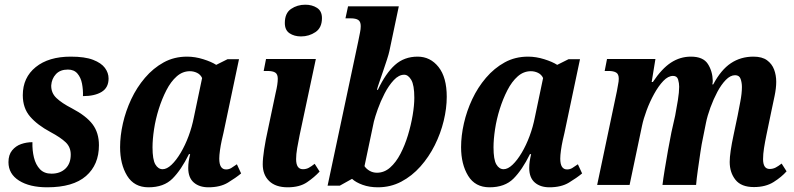

<svg xmlns="http://www.w3.org/2000/svg" viewBox="-20 -787 3379 817"><path d="M181 10Q106 10 61 -18.5Q16 -47 16 -97Q16 -128 31.5 -147Q47 -166 70 -174Q93 -182 118 -182Q117 -147 124.5 -116.5Q132 -86 150 -67Q168 -48 199 -48Q236 -48 258.5 -69.5Q281 -91 281 -129Q281 -161 259.5 -181.5Q238 -202 195 -225Q139 -255 108 -291Q77 -327 77 -382Q77 -457 132 -501.5Q187 -546 281 -546Q341 -546 376 -532.5Q411 -519 426.5 -498Q442 -477 442 -453Q442 -414 412.5 -396Q383 -378 333 -378Q334 -405 329 -431Q324 -457 309.5 -474Q295 -491 269 -491Q236 -491 218 -471.5Q200 -452 198 -424Q197 -392 220 -370Q243 -348 286 -326Q347 -294 374 -258Q401 -222 401 -169Q401 -86 346 -38Q291 10 181 10Z M612 10Q551 10 521 -39Q491 -88 491 -161Q491 -209 503 -262Q515 -315 538.5 -365Q562 -415 597 -456Q632 -497 676.5 -521.5Q721 -546 776 -546Q810 -546 845 -535Q880 -524 900 -511L948 -535H997L931 -222Q928 -210 923.5 -189.5Q919 -169 916 -147.5Q913 -126 913 -112Q913 -66 942 -66Q954 -66 964 -72Q974 -78 988 -88L1006 -49Q983 -30 950 -10Q917 10 867 10Q828 10 804.5 -10.5Q781 -31 781 -72Q781 -87 783 -100.5Q785 -114 789 -131H784Q751 -64 714 -27Q677 10 612 10ZM672 -67Q690 -67 710 -86Q730 -105 749 -137Q768 -169 782.5 -208Q797 -247 805 -288L840 -455Q833 -470 818.5 -477Q804 -484 788 -484Q757 -484 732 -462Q707 -440 688 -403Q669 -366 655.5 -323Q642 -280 635.5 -237Q629 -194 629 -160Q629 -108 641 -87.5Q653 -67 672 -67Z M1261 -632Q1232 -632 1212 -645.5Q1192 -659 1192 -689Q1192 -731 1218.5 -749Q1245 -767 1279 -767Q1308 -767 1329 -753.5Q1350 -740 1350 -710Q1350 -669 1322.5 -650.5Q1295 -632 1261 -632ZM1204 10Q1153 10 1125.5 -16.5Q1098 -43 1098 -88Q1098 -112 1104 -151.5Q1110 -191 1121 -240L1153 -392Q1162 -429 1162 -452Q1162 -471 1151.5 -478Q1141 -485 1118 -485H1102L1112 -536H1324L1255 -212Q1249 -183 1244.5 -156.5Q1240 -130 1240 -110Q1240 -67 1269 -67Q1283 -67 1294 -73Q1305 -79 1319 -90L1340 -57Q1318 -33 1286.5 -11.5Q1255 10 1204 10Z M1588 10Q1552 10 1523 -0.5Q1494 -11 1478 -26L1426 3H1374L1504 -609Q1509 -635 1512 -649Q1515 -663 1515 -676Q1515 -695 1504.5 -702Q1494 -709 1472 -709H1450L1461 -760H1677L1637 -570Q1634 -556 1626.5 -533Q1619 -510 1610.5 -485Q1602 -460 1594.5 -438.5Q1587 -417 1584 -405H1588Q1621 -475 1660.5 -510.5Q1700 -546 1757 -546Q1811 -546 1846 -502Q1881 -458 1881 -375Q1881 -326 1868 -272.5Q1855 -219 1830 -169Q1805 -119 1769 -78.5Q1733 -38 1687.5 -14Q1642 10 1588 10ZM1584 -52Q1615 -52 1640 -74Q1665 -96 1684 -132.5Q1703 -169 1716 -212Q1729 -255 1736 -297Q1743 -339 1743 -371Q1743 -425 1730 -447Q1717 -469 1700 -469Q1677 -469 1655.5 -446Q1634 -423 1616.5 -389Q1599 -355 1587.5 -322.5Q1576 -290 1571 -270L1531 -80Q1539 -68 1553 -60Q1567 -52 1584 -52Z M2063 10Q2002 10 1972 -39Q1942 -88 1942 -161Q1942 -209 1954 -262Q1966 -315 1989.5 -365Q2013 -415 2048 -456Q2083 -497 2127.5 -521.5Q2172 -546 2227 -546Q2261 -546 2296 -535Q2331 -524 2351 -511L2399 -535H2448L2382 -222Q2379 -210 2374.5 -189.5Q2370 -169 2367 -147.5Q2364 -126 2364 -112Q2364 -66 2393 -66Q2405 -66 2415 -72Q2425 -78 2439 -88L2457 -49Q2434 -30 2401 -10Q2368 10 2318 10Q2279 10 2255.5 -10.5Q2232 -31 2232 -72Q2232 -87 2234 -100.5Q2236 -114 2240 -131H2235Q2202 -64 2165 -27Q2128 10 2063 10ZM2123 -67Q2141 -67 2161 -86Q2181 -105 2200 -137Q2219 -169 2233.5 -208Q2248 -247 2256 -288L2291 -455Q2284 -470 2269.5 -477Q2255 -484 2239 -484Q2208 -484 2183 -462Q2158 -440 2139 -403Q2120 -366 2106.5 -323Q2093 -280 2086.5 -237Q2080 -194 2080 -160Q2080 -108 2092 -87.5Q2104 -67 2123 -67Z M3188 9Q3134 9 3109.5 -22Q3085 -53 3085 -98Q3085 -136 3102 -215L3119 -296Q3123 -318 3130 -353.5Q3137 -389 3137 -417Q3137 -435 3131.5 -451Q3126 -467 3108 -467Q3088 -467 3068.5 -447Q3049 -427 3032.5 -396Q3016 -365 3003 -329.5Q2990 -294 2984 -264L2971 -199Q2966 -177 2960.5 -140Q2955 -103 2949.5 -64Q2944 -25 2942 0H2799Q2802 -26 2808.5 -65.5Q2815 -105 2822.5 -147.5Q2830 -190 2837 -224L2853 -295Q2859 -326 2864.5 -360.5Q2870 -395 2870 -418Q2870 -433 2865.5 -448.5Q2861 -464 2844 -464Q2823 -464 2802.5 -442.5Q2782 -421 2763.5 -387.5Q2745 -354 2731.5 -317.5Q2718 -281 2712 -252L2659 0H2521L2605 -399Q2607 -413 2610 -427Q2613 -441 2613 -452Q2613 -472 2601.5 -478.5Q2590 -485 2570 -485H2553L2563 -536H2769L2753 -438H2758Q2796 -495 2835 -520.5Q2874 -546 2920 -546Q2972 -546 2992 -515Q3012 -484 3013 -443Q3013 -435 3011 -428H3015Q3048 -490 3090 -518Q3132 -546 3186 -546Q3223 -546 3244 -530.5Q3265 -515 3274 -491Q3283 -467 3283 -439Q3283 -412 3276 -378.5Q3269 -345 3263 -317L3241 -211Q3235 -182 3231 -156.5Q3227 -131 3227 -110Q3227 -68 3255 -68Q3269 -68 3280.5 -74Q3292 -80 3306 -91L3327 -58Q3306 -34 3272 -12.5Q3238 9 3188 9Z"/></svg>

Font: Noto Serif Condensed
Style: Bold Italic
Weight: 700
Width: 3
Italic angle: -12°
Designer: Monotype Design Team
Foundry: Monotype Imaging Inc.
Version: Version 2.014